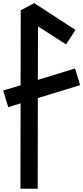

<svg xmlns="http://www.w3.org/2000/svg" viewBox="-20 -1213 527 1216"><path d="M487.3 -673.8Q476.6 -709 455.1 -779.3Q377 -754.9 219.7 -707Q220.7 -820.3 220.7 -1045.9Q280.3 -1007.8 398.4 -931.6Q418 -961.9 458 -1023.4Q371.1 -1080.1 196.3 -1193.4Q168 -1177.7 111.3 -1147.5Q110.4 -989.3 110.4 -672.9Q73.2 -662.1 0 -639.6Q10.7 -604.5 32.2 -534.2Q57.6 -542 110.4 -558.6Q109.4 -377.9 109.4 -17.6Q145.5 -17.6 218.8 -17.6Q219.7 -209 219.7 -591.8Q308.6 -619.1 487.3 -673.8Z"/></svg>

Font: Hector
Style: bold
Weight: 400
Designer: Cristian Lopez
Version: Version 1.0